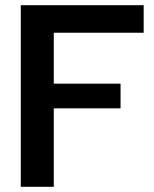

<svg xmlns="http://www.w3.org/2000/svg" viewBox="-20 -719 593 739"><path d="M60 -699H533V-593H187V-397H444V-302H187V0H60Z"/></svg>

Font: Prompt Medium
Style: Regular
Weight: 500
Designer: Katatrad Team
Foundry: CadsonDemak
Version: Version 1.000